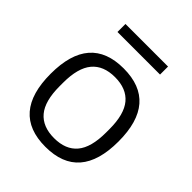

<svg xmlns="http://www.w3.org/2000/svg" viewBox="-199 -821 953 953"><g transform="rotate(45 278.0 -344.0)"><path d="M127.9 -644V-700.2H426.8V-644ZM277.8 12.2Q40 12.2 40 -263.2Q40 -538.1 277.8 -538.1Q516.1 -538.1 516.1 -263.2Q516.1 12.2 277.8 12.2ZM277.8 -48.8Q358.9 -48.8 399.9 -97.7Q440.9 -146.5 440.9 -251V-274.9Q440.9 -378.9 399.9 -428Q358.9 -477.1 277.8 -477.1Q197.3 -477.1 156.2 -428Q115.2 -378.9 115.2 -274.9V-251Q115.2 -146.5 156.2 -97.7Q197.3 -48.8 277.8 -48.8Z"/></g></svg>

Font: Archivo Light
Style: Regular
Weight: 300
Designer: Hector Gatti
Foundry: Omnibus-Type
Version: Version 2.001